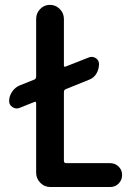

<svg xmlns="http://www.w3.org/2000/svg" viewBox="-20 -750 540 770"><path d="M58.6 -317.4Q43.9 -311.5 30.3 -320.3Q16.6 -329.1 16.6 -344.7Q16.6 -364.3 28.3 -381.8Q40 -399.4 58.6 -407.2L117.2 -430.7Q125 -433.6 125 -443.4V-673.8Q125 -697.3 141.1 -713.9Q157.2 -730.5 180.2 -730.5Q203.1 -730.5 219.7 -713.9Q236.3 -697.3 236.3 -673.8V-488.3Q236.3 -479.5 244.1 -483.4L335.9 -519.5Q350.6 -525.4 363.8 -517.1Q377 -508.8 377 -493.2Q377 -471.7 366.2 -454.1Q355.5 -436.5 335.9 -429.7L244.1 -392.6Q236.3 -389.6 236.3 -380.9V-105.5Q236.3 -96.7 244.1 -95.7H421.9Q441.4 -95.7 455.6 -82Q469.7 -68.4 469.7 -48.3Q469.7 -28.3 456.1 -14.2Q442.4 0 421.9 0H181.6Q158.2 0 141.6 -17.1Q125 -34.2 125 -56.6V-335.9Q125 -344.7 117.2 -340.8Z"/></svg>

Font: Rounded Mgen+ 2m medium
Style: Regular
Weight: 500
Designer: [Source Han Sans]
Ryoko NISHIZUKA  (kana & ideographs); Paul D. Hunt (Latin, Greek & Cyrillic); Wenlong ZHANG  (bopomofo
Version: Version 1.059.20150602